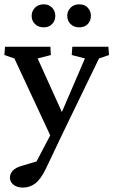

<svg xmlns="http://www.w3.org/2000/svg" viewBox="-25 -637 519 880"><path d="M214.8 3.9 41 -369.1 -4.9 -384.8 -2 -422.9H206.1L208 -384.8L147.5 -369.1L273.4 -90.8ZM471.7 -422.9 474.6 -384.8 428.7 -369.1 261.7 -24.4 184.6 137.7Q161.1 185.5 136.2 204.1Q111.3 222.7 80.1 222.7Q52.7 222.7 36.6 209.5Q20.5 196.3 20.5 176.8Q20.5 159.2 33.7 145Q46.9 130.9 75.2 123L172.9 93.8L122.1 141.6L233.4 -70.3L244.1 -89.8L364.3 -369.1L303.7 -384.8L306.6 -422.9ZM175.8 -511.7Q150.4 -511.7 135.3 -526.9Q120.1 -542 120.1 -564.5Q120.1 -585.9 135.3 -601.6Q150.4 -617.2 175.8 -617.2Q199.2 -617.2 213.9 -601.6Q228.5 -585.9 228.5 -564.5Q228.5 -542 213.9 -526.9Q199.2 -511.7 175.8 -511.7ZM337.9 -511.7Q313.5 -511.7 298.3 -526.9Q283.2 -542 283.2 -564.5Q283.2 -585.9 298.3 -601.6Q313.5 -617.2 337.9 -617.2Q363.3 -617.2 377.4 -601.6Q391.6 -585.9 391.6 -564.5Q391.6 -542 377.4 -526.9Q363.3 -511.7 337.9 -511.7Z"/></svg>

Font: Crimson Pro Medium
Style: Regular
Weight: 500
Designer: Jacques Le Bailly
Foundry: Baron von Fonthausen
Version: Version 1.003